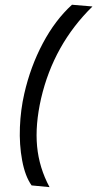

<svg xmlns="http://www.w3.org/2000/svg" viewBox="-20 -749 410 810"><path d="M113.3 33.2Q85.9 -5.4 73.5 -72Q61 -138.7 64 -212.4Q66.9 -286.1 82.5 -354Q108.4 -467.8 160.6 -566.2Q212.9 -664.6 283.7 -729L370.1 -721.7Q206.1 -561 153.3 -333.5Q127.9 -221.7 136.5 -131.6Q145 -41.5 189 40.5Z"/></svg>

Font: HK Grotesk Medium Italic
Style: Regular
Weight: 500
Italic angle: -13°
Designer: Alfredo Marco Pradil and Stefan Peev
Foundry: Hanken Design Co.
Version: Version 1.000;PS 001.000;hotconv 1.0.88;makeotf.lib2.5.64775